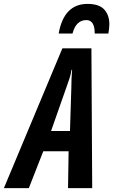

<svg xmlns="http://www.w3.org/2000/svg" viewBox="-82 -965 581 985"><path d="M290 -793Q308 -862 361 -862Q404 -862 404 -793H474Q479 -821 479 -841Q479 -887 453 -916Q427 -945 367 -945Q246 -945 219 -793ZM259 -518Q268 -542 275 -564Q282 -586 285 -607H288Q286 -584 285 -562Q284 -540 284 -516L277 -293H180ZM66 0 140 -189H270L267 0H391L387 -717H238L-62 0Z"/></svg>

Font: Noto Sans Display Condensed
Style: Bold Italic
Weight: 700
Width: 3
Designer: Monotype Design team
Foundry: Monotype Imaging Inc.
Version: 1.000